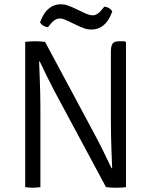

<svg xmlns="http://www.w3.org/2000/svg" viewBox="-20 -880 712 903"><path d="M98.5 -683Q108.5 -684.5 121.5 -685.2Q134.5 -686 144.5 -686Q156 -686 169.2 -685.2Q182.5 -684.5 192 -683L171 -591L164 -590.5Q165 -560 166.5 -523.2Q168 -486.5 169 -448.2Q170 -410 170 -375V0Q160 1.5 151 2.2Q142 3 134 3Q126 3 117.2 2.2Q108.5 1.5 98.5 0ZM235 -453.5Q216 -489.5 199.5 -523.5Q183 -557.5 167 -591L130 -637L192 -683L435 -229.5Q454.5 -193 471.5 -157.2Q488.5 -121.5 504.5 -89L541.5 -51.5L478.5 0ZM572.5 -681V0Q563 1.5 551.8 2.2Q540.5 3 526 3Q512 3 500.2 2.2Q488.5 1.5 478.5 0L500.5 -89H507.5Q506 -125.5 504.5 -165Q503 -204.5 502.2 -243.5Q501.5 -282.5 501.5 -317V-636.5Q501.5 -661.5 508.8 -673.8Q516 -686 541 -686H566.5ZM294 -784Q284.5 -788.5 276.8 -790.8Q269 -793 260 -793Q248.5 -793 237.5 -785.5Q226.5 -778 218.5 -768L205.5 -752Q194 -753 183.2 -759.5Q172.5 -766 168.5 -775.5L174.5 -790Q189 -824.5 212.5 -842.2Q236 -860 266.5 -860Q283 -860 296.5 -855.2Q310 -850.5 321 -845.5L378.5 -818.5Q388.5 -813.5 398.5 -810.8Q408.5 -808 416 -808Q427.5 -808 438.2 -815Q449 -822 457.5 -833L470.5 -848.5Q482 -848 493 -841.5Q504 -835 508 -825.5L501.5 -810.5Q487.5 -776.5 464 -758.8Q440.5 -741 410 -741Q393 -741 379.5 -745.5Q366 -750 355 -755Z"/></svg>

Font: Signika Light Light
Style: Regular
Weight: 300
Version: Version 2.001